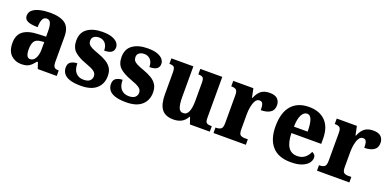

<svg xmlns="http://www.w3.org/2000/svg" viewBox="-10 -1193 3728 1846"><g transform="rotate(20 1854.5 -270.0)"><path d="M187 10Q126 10 83 -30Q40 -70 40 -154Q40 -235 91.5 -274.5Q143 -314 248 -317L324 -320V-374Q324 -429 312.5 -457.5Q301 -486 271 -486Q243 -486 229.5 -457.5Q216 -429 216 -378Q147 -378 113 -394Q79 -410 79 -446Q79 -483 106.5 -505.5Q134 -528 180.5 -539Q227 -550 282 -550Q386 -550 438 -512Q490 -474 490 -380V-126Q490 -85 502 -70.5Q514 -56 546 -56H549V0H355L333 -64H324Q303 -38 285 -21.5Q267 -5 244.5 2.5Q222 10 187 10ZM252 -64Q285 -64 305 -99Q325 -134 325 -191V-265L291 -262Q244 -258 226 -230.5Q208 -203 208 -150Q208 -64 252 -64Z M799 10Q725 10 682 -5Q639 -20 620.5 -46.5Q602 -73 602 -106Q602 -150 631 -166Q660 -182 694 -182Q694 -117 723.5 -85.5Q753 -54 801 -54Q847 -54 866.5 -73Q886 -92 886 -118Q886 -149 860 -168Q834 -187 774 -208Q692 -237 650.5 -275Q609 -313 609 -385Q609 -468 667 -508.5Q725 -549 820 -549Q882 -549 919.5 -535Q957 -521 974.5 -499Q992 -477 992 -453Q992 -419 968.5 -402Q945 -385 894 -385Q894 -434 869.5 -460.5Q845 -487 806 -487Q776 -487 755.5 -472.5Q735 -458 735 -430Q735 -409 745 -394.5Q755 -380 780.5 -367Q806 -354 852 -338Q900 -321 935.5 -299.5Q971 -278 991 -246.5Q1011 -215 1011 -167Q1011 -86 957 -38Q903 10 799 10Z M1262 10Q1188 10 1145 -5Q1102 -20 1083.5 -46.5Q1065 -73 1065 -106Q1065 -150 1094 -166Q1123 -182 1157 -182Q1157 -117 1186.5 -85.5Q1216 -54 1264 -54Q1310 -54 1329.5 -73Q1349 -92 1349 -118Q1349 -149 1323 -168Q1297 -187 1237 -208Q1155 -237 1113.5 -275Q1072 -313 1072 -385Q1072 -468 1130 -508.5Q1188 -549 1283 -549Q1345 -549 1382.5 -535Q1420 -521 1437.5 -499Q1455 -477 1455 -453Q1455 -419 1431.5 -402Q1408 -385 1357 -385Q1357 -434 1332.5 -460.5Q1308 -487 1269 -487Q1239 -487 1218.5 -472.5Q1198 -458 1198 -430Q1198 -409 1208 -394.5Q1218 -380 1243.5 -367Q1269 -354 1315 -338Q1363 -321 1398.5 -299.5Q1434 -278 1454 -246.5Q1474 -215 1474 -167Q1474 -86 1420 -38Q1366 10 1262 10Z M1744 10Q1662 10 1624.5 -38.5Q1587 -87 1587 -188V-409Q1587 -452 1576.5 -466Q1566 -480 1531 -480H1527V-536H1752V-222Q1752 -155 1764.5 -117.5Q1777 -80 1812 -80Q1850 -80 1866.5 -120.5Q1883 -161 1883 -230V-418Q1883 -461 1867.5 -470.5Q1852 -480 1826 -480H1823V-536H2048V-118Q2048 -74 2063.5 -65Q2079 -56 2105 -56H2115V0H1912L1888 -69H1884Q1861 -27 1826.5 -8.5Q1792 10 1744 10Z M2153 0V-56H2157Q2189 -56 2207.5 -68Q2226 -80 2226 -128V-412Q2226 -457 2210 -468.5Q2194 -480 2163 -480H2160V-536H2366L2385 -445H2390Q2411 -498 2443.5 -523Q2476 -548 2532 -548Q2586 -548 2611 -523Q2636 -498 2636 -458Q2636 -408 2600.5 -385Q2565 -362 2505 -362Q2505 -403 2497 -424.5Q2489 -446 2463 -446Q2437 -446 2421.5 -420Q2406 -394 2399 -355.5Q2392 -317 2392 -282V-123Q2392 -78 2408.5 -67Q2425 -56 2452 -56H2484V0Z M2944 10Q2817 10 2754 -62Q2691 -134 2691 -265Q2691 -406 2754 -478Q2817 -550 2933 -550Q3040 -550 3101 -488.5Q3162 -427 3162 -308V-256H2857Q2860 -158 2891.5 -112.5Q2923 -67 2983 -67Q3031 -67 3061.5 -92Q3092 -117 3107 -154Q3123 -148 3133 -136Q3143 -124 3143 -106Q3143 -78 3122.5 -51.5Q3102 -25 3058.5 -7.5Q3015 10 2944 10ZM2999 -322Q2999 -398 2984.5 -440.5Q2970 -483 2937 -483Q2903 -483 2881.5 -441.5Q2860 -400 2859 -322Z M3212 0V-56H3216Q3248 -56 3266.5 -68Q3285 -80 3285 -128V-412Q3285 -457 3269 -468.5Q3253 -480 3222 -480H3219V-536H3425L3444 -445H3449Q3470 -498 3502.5 -523Q3535 -548 3591 -548Q3645 -548 3670 -523Q3695 -498 3695 -458Q3695 -408 3659.5 -385Q3624 -362 3564 -362Q3564 -403 3556 -424.5Q3548 -446 3522 -446Q3496 -446 3480.5 -420Q3465 -394 3458 -355.5Q3451 -317 3451 -282V-123Q3451 -78 3467.5 -67Q3484 -56 3511 -56H3543V0Z"/></g></svg>

Font: Noto Serif Thai SemiCondensed ExtraBold
Style: Regular
Weight: 800
Width: 4
Designer: Monotype Design Team
Foundry: Monotype Imaging Inc.
Version: Version 2.002; ttfautohint (v1.8.4.7-5d5b)